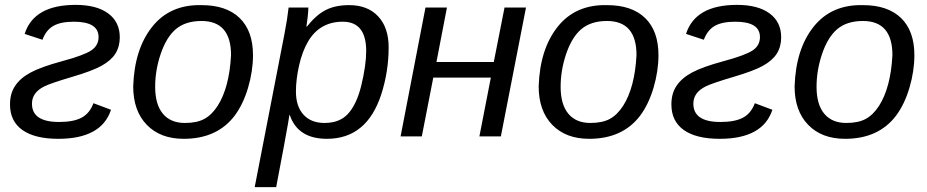

<svg xmlns="http://www.w3.org/2000/svg" viewBox="-20 -559 3800 787"><path d="M283 -470Q229 -470 199 -453Q169 -436 154 -396L81 -420Q119 -539 290 -539Q376 -539 423.5 -504Q471 -469 471 -406Q471 -368 453 -339Q435 -311 396.5 -289.5Q358 -268 276 -244Q188 -218 162 -205Q111 -180 111 -134Q111 -59 222 -59Q282 -59 315 -77Q348 -95 363 -136L435 -109Q396 10 219 10Q123 10 72 -26Q21 -62 21 -131Q21 -176 42 -207Q63 -239 106 -262Q149 -285 234 -308Q323 -332 353.5 -352Q384 -372 384 -407Q384 -470 283 -470Z M1017 -333Q1017 -268 997 -200Q977 -132 942 -85Q870 10 733 10Q637 10 581.5 -47.5Q526 -105 526 -205Q531 -358 604 -449.5Q677 -541 806 -538Q908 -538 962.5 -485Q1017 -432 1017 -333ZM927 -333Q927 -473 806 -473Q740 -473 700 -439Q661 -405 638 -336Q616 -270 616 -203Q616 -131 647.5 -93Q679 -55 738 -55Q787 -55 817.5 -71.5Q848 -88 872 -125Q920 -200 927 -333Z M1320 10Q1201 10 1168 -87H1166Q1166 -85 1161 -55Q1149 15 1112 208H1024L1146 -420Q1158 -482 1163 -528H1244Q1244 -515 1241 -488L1236 -450H1238Q1275 -497 1314.5 -517.5Q1354 -538 1411 -538Q1487 -538 1530 -492Q1573 -446 1573 -365Q1573 -266 1543 -173Q1484 10 1320 10ZM1385 -470Q1292 -470 1244 -391Q1219 -349 1206 -291Q1193 -233 1193 -184Q1193 -123 1224 -89Q1255 -55 1310 -55Q1372 -55 1406 -92Q1442 -131 1461 -209Q1481 -292 1481 -350Q1481 -470 1385 -470Z M1724 -528H1812L1769 -305H2004L2048 -528H2136L2033 0H1945L1992 -241H1756L1709 0H1622Z M2679 -333Q2679 -268 2659 -200Q2639 -132 2604 -85Q2532 10 2395 10Q2299 10 2243.5 -47.5Q2188 -105 2188 -205Q2193 -358 2266 -449.5Q2339 -541 2468 -538Q2570 -538 2624.5 -485Q2679 -432 2679 -333ZM2589 -333Q2589 -473 2468 -473Q2402 -473 2362 -439Q2323 -405 2300 -336Q2278 -270 2278 -203Q2278 -131 2309.5 -93Q2341 -55 2400 -55Q2449 -55 2479.5 -71.5Q2510 -88 2534 -125Q2582 -200 2589 -333Z M2994 -470Q2940 -470 2910 -453Q2880 -436 2865 -396L2792 -420Q2830 -539 3001 -539Q3087 -539 3134.5 -504Q3182 -469 3182 -406Q3182 -368 3164 -339Q3146 -311 3107.5 -289.5Q3069 -268 2987 -244Q2899 -218 2873 -205Q2822 -180 2822 -134Q2822 -59 2933 -59Q2993 -59 3026 -77Q3059 -95 3074 -136L3146 -109Q3107 10 2930 10Q2834 10 2783 -26Q2732 -62 2732 -131Q2732 -176 2753 -207Q2774 -239 2817 -262Q2860 -285 2945 -308Q3034 -332 3064.5 -352Q3095 -372 3095 -407Q3095 -470 2994 -470Z M3728 -333Q3728 -268 3708 -200Q3688 -132 3653 -85Q3581 10 3444 10Q3348 10 3292.5 -47.5Q3237 -105 3237 -205Q3242 -358 3315 -449.5Q3388 -541 3517 -538Q3619 -538 3673.5 -485Q3728 -432 3728 -333ZM3638 -333Q3638 -473 3517 -473Q3451 -473 3411 -439Q3372 -405 3349 -336Q3327 -270 3327 -203Q3327 -131 3358.5 -93Q3390 -55 3449 -55Q3498 -55 3528.5 -71.5Q3559 -88 3583 -125Q3631 -200 3638 -333Z"/></svg>

Font: Libra Sans
Style: Italic
Weight: 400
Italic angle: -12°
Foundry: Context Ltd
Version: Version 1.002